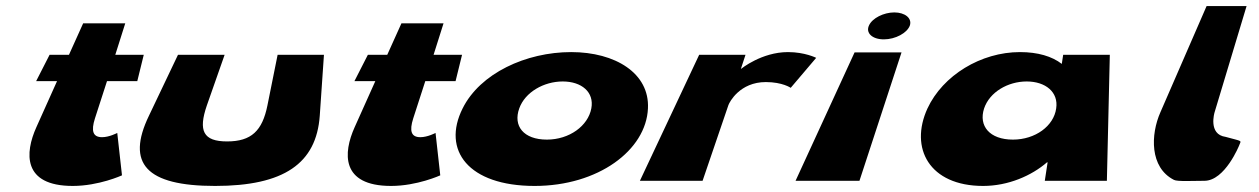

<svg xmlns="http://www.w3.org/2000/svg" viewBox="-20 -597 4156 634"><path d="M207.7 -416H143.7L99.3 -329H168.3L100.1 -177C62.2 -93 53.4 17 220.4 17C306.4 17 382.8 -18 382.8 -18L367.2 -158C367.2 -158 341 -144 317 -144C287 -144 280.1 -164 293.5 -206L333.3 -329H433.3L454.7 -416H360.7L393.6 -520H254.6Z M721.7 -416H567.7L471.9 -215C395.7 -57 462.4 17 690.4 17C917.4 17 1024.7 -57 1035.9 -215L1049.7 -416H896.7L863.1 -249C846.2 -165 809.9 -130 729.9 -130C650.9 -130 634.2 -165 663.1 -249Z M1258.7 -416H1194.7L1150.3 -329H1219.3L1151.1 -177C1113.2 -93 1104.4 17 1271.4 17C1357.4 17 1433.8 -18 1433.8 -18L1418.2 -158C1418.2 -158 1392 -144 1368 -144C1338 -144 1331.1 -164 1344.5 -206L1384.3 -329H1484.3L1505.7 -416H1411.7L1444.6 -520H1305.6Z M1507.6 -239C1438.5 -101 1526.4 17 1745.4 17C1955.4 17 2113.5 -101 2119.6 -239C2125.3 -355 2012 -425 1866 -425C1717 -425 1565.3 -355 1507.6 -239ZM1694.6 -239C1713.8 -293 1776.2 -328 1838.2 -328C1900.2 -328 1942.8 -293 1932.6 -239C1921.7 -181 1859.8 -136 1785.8 -136C1708.8 -136 1673.7 -181 1694.6 -239Z M2093 0H2300L2385.3 -250C2388.8 -260 2422.9 -326 2508.9 -326C2563.9 -326 2591 -307 2591 -307L2675.1 -406C2675.1 -406 2638 -425 2582 -425C2495 -425 2427.6 -370 2427.6 -370H2426.6L2441.7 -416H2288.7Z M2607 0H2818L2956.9 -424H2801.9ZM2849.5 -513C2837.7 -488 2860.5 -467 2898.5 -467C2936.5 -467 2975.7 -488 2984.5 -513C2992.2 -537 2968.1 -556 2933.1 -556C2898.1 -556 2860.2 -537 2849.5 -513Z M3042.6 -239C2982.5 -108 3048.4 17 3226.4 17C3309.4 17 3386.6 -17 3437.3 -61H3439.3L3430 0H3635L3644.7 -416H3490.7L3486.1 -386C3453.9 -411 3407 -425 3348 -425C3219 -425 3093.3 -348 3042.6 -239ZM3229.6 -239C3247.8 -293 3308.2 -328 3370.2 -328C3432.2 -328 3475.8 -293 3467.6 -239C3459.7 -181 3398.8 -136 3324.8 -136C3247.8 -136 3210.7 -181 3229.6 -239Z M3964.3 -577 3811.6 -226C3779.4 -153 3775.7 -44 3856.5 -3C3867.5 3 3920 0 3957 0C4025 0 4071.9 -117 4071.9 -117C4078.7 -135 4084.7 -129 4027.2 -145C3968.4 -153 3990.6 -226 3990.6 -226L4096.3 -577Z"/></svg>

Font: Hussar Milosc
Style: Obl
Weight: 700
Foundry: Cannot Into Space Fonts
Version: Version 1.02